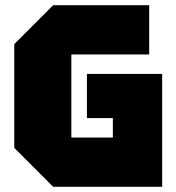

<svg xmlns="http://www.w3.org/2000/svg" viewBox="-20 -720 680 740"><path d="M35 -150V-550L185 -700H555V-510H255V-190H415V-265H315V-435H605V0H185Z"/></svg>

Font: Tektur Black
Style: Regular
Weight: 900
Designer: Adam Jagosz
Foundry: Adam Jagosz
Version: Version 1.005;gftools[0.9.30]